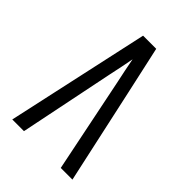

<svg xmlns="http://www.w3.org/2000/svg" viewBox="-215 -832 930 930"><g transform="rotate(45 250.0 -367.5)"><path d="M44 0 205 -735H295L349 -490L456 0H376L276 -490Q269 -522 262.5 -554Q256 -586 250 -618Q244 -586 237.5 -554Q231 -522 224 -490L124 0Z"/></g></svg>

Font: Iosevka Fuck
Style: Regular
Weight: 400
Monospace: yes
Designer: Belleve Invis
Foundry: Belleve Invis
Version: Version 28.0.7; ttfautohint (v1.8.3)